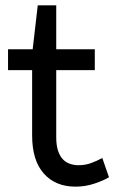

<svg xmlns="http://www.w3.org/2000/svg" viewBox="-20 -685 437 717"><path d="M121 -665H190V-501H334V-423H190V-172Q190 -143 196.5 -123Q203 -103 214 -91Q225 -79 240.5 -73.5Q256 -68 273 -68Q298 -68 320 -76Q342 -84 362 -95L387 -23Q367 -11 333 0.5Q299 12 262 12Q187 12 143.5 -37Q100 -86 100 -179V-423H10V-501H102Z"/></svg>

Font: ABeeZee
Style: Regular
Weight: 400
Designer: Anja Meiners
Foundry: Anja Meiners
Version: Version 1.001